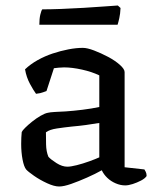

<svg xmlns="http://www.w3.org/2000/svg" viewBox="-20 -674 577 698"><path d="M195 4Q177 4 151 -8Q125 -20 103.5 -35Q82 -50 75 -58Q67 -68 62 -94Q57 -120 57 -151Q57 -163 57.5 -173.5Q58 -184 59 -194Q61 -199 71.5 -209.5Q82 -220 97 -232Q112 -244 127.5 -253Q143 -262 154 -264Q162 -266 179.5 -267Q197 -268 219 -269Q233 -270 248.5 -271.5Q264 -273 280 -275Q296 -277 311.5 -279.5Q327 -282 341 -285V-400Q314 -413 278 -421Q242 -429 213 -429Q203 -429 193.5 -428Q184 -427 176 -426L149 -343Q145 -342 136.5 -338.5Q128 -335 111 -333Q102 -345 89 -369Q76 -393 71 -422Q91 -441 117 -455.5Q143 -470 171.5 -479.5Q200 -489 228.5 -494.5Q257 -500 281 -500Q297 -500 322 -490.5Q347 -481 372.5 -467.5Q398 -454 415.5 -438.5Q433 -423 433 -412V-66L505 -58Q507 -55 510 -49Q513 -43 513 -34Q507 -25 492.5 -17.5Q478 -10 462.5 -5Q447 0 435 0Q418 0 400.5 -7.5Q383 -15 370 -27.5Q357 -40 350 -55Q327 -42 296.5 -28.5Q266 -15 239 -5.5Q212 4 195 4ZM225 -68Q237 -68 259 -73.5Q281 -79 304.5 -87.5Q328 -96 341 -102V-227Q318 -223 292 -219.5Q266 -216 242 -214Q214 -211 187 -207Q160 -203 147 -193Q147 -175 147.5 -149Q148 -123 156 -104Q165 -94 185.5 -81Q206 -68 225 -68ZM123 -584Q123 -606 126.6 -621Q130.2 -636 133.8 -640Q162.6 -640 202.7 -641.5Q242.7 -643 284.1 -645.5Q325.5 -648 358.8 -650.5Q392.1 -653 408.3 -654L418.2 -645Q417.3 -624 413.7 -608Q410.1 -592 407.4 -584Z"/></svg>

Font: Texturina 12pt
Style: Regular
Weight: 400
Designer: Guillermo Torres Carreño
Foundry: Omnibus-Type
Version: Version 1.002